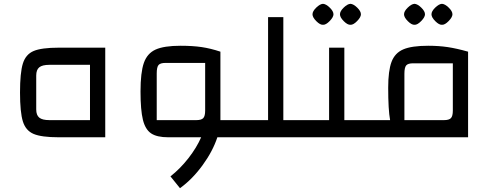

<svg xmlns="http://www.w3.org/2000/svg" viewBox="-20 -720 2575 1007"><path d="M532 0H288Q198 0 156.5 -17.5Q115 -35 100 -83Q85 -131 85 -235Q85 -339 100 -387Q115 -435 156.5 -452.5Q198 -470 288 -470H532ZM239 -380Q202 -380 186 -367Q170 -354 170 -324V-146Q170 -116 186 -103Q202 -90 239 -90H452V-380Z M1266 0H1120Q1096 73 1042.5 146.5Q989 220 924 267L874 205Q925 165 968 110Q1011 55 1035 0H862Q803 0 772.5 -20.5Q742 -41 729.5 -92Q717 -143 717 -240Q717 -340 734.5 -390Q752 -440 796 -460Q840 -480 927 -480Q991 -480 1038 -473Q1085 -466 1136 -449V-90H1266ZM1010 -90Q1036 -90 1046 -100.5Q1056 -111 1056 -140V-390H848Q821 -390 811.5 -379Q802 -368 802 -335V-90Z M1586 -90V0H1226V-90H1386V-630H1466V-90Z M1566 0ZM1906 -90V0H1546V-90H1706V-470H1786V-90ZM1619 -645Q1619 -661 1638.5 -680Q1658 -699 1674 -700Q1690 -699 1709.5 -680Q1729 -661 1729 -645Q1729 -630 1709 -609.5Q1689 -589 1674 -590Q1659 -589 1639 -609Q1619 -629 1619 -645ZM1763 -645Q1763 -661 1782.5 -680Q1802 -699 1818 -700Q1834 -699 1853.5 -680Q1873 -661 1873 -645Q1873 -630 1853 -609.5Q1833 -589 1818 -590Q1803 -589 1783 -609Q1763 -629 1763 -645Z M1886 0ZM2026 -90Q2016 -143 2016 -260Q2016 -349 2033.5 -395.5Q2051 -442 2095 -461Q2139 -480 2226 -480Q2281 -480 2328 -473Q2375 -466 2435 -449V0H1866V-90ZM2355 -140V-388H2147Q2120 -388 2110.5 -377Q2101 -366 2101 -333V-90H2309Q2335 -90 2345 -100.5Q2355 -111 2355 -140ZM2099 -645Q2099 -661 2118.5 -680Q2138 -699 2154 -700Q2170 -699 2189.5 -680Q2209 -661 2209 -645Q2209 -630 2189 -609.5Q2169 -589 2154 -590Q2139 -589 2119 -609Q2099 -629 2099 -645ZM2243 -645Q2243 -661 2262.5 -680Q2282 -699 2298 -700Q2314 -699 2333.5 -680Q2353 -661 2353 -645Q2353 -630 2333 -609.5Q2313 -589 2298 -590Q2283 -589 2263 -609Q2243 -629 2243 -645Z"/></svg>

Font: Changa
Style: Regular
Weight: 400
Designer: Eduardo Rodriguez Tunni
Foundry: Eduardo Rodriguez Tunni
Version: Version 2.002; ttfautohint (v1.5.10-5e6f)